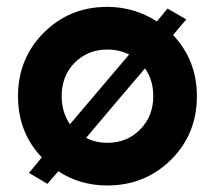

<svg xmlns="http://www.w3.org/2000/svg" viewBox="-20 -534 634 567"><path d="M491.2 -430.7Q561.5 -355.5 561.5 -250Q561.5 -138.7 485.4 -62.5Q408.2 13.7 296.9 13.7Q215.8 13.7 152.3 -28.3Q141.6 -15.6 120.1 8.8Q106.4 1 65.4 -23.4Q75.2 -34.2 103.5 -69.3Q33.2 -142.6 33.2 -250Q33.2 -361.3 109.4 -437.5Q185.5 -513.7 296.9 -513.7Q376 -513.7 443.4 -470.7Q454.1 -483.4 474.6 -508.8Q488.3 -501 530.3 -476.6Q520.5 -465.8 491.2 -430.7ZM162.1 -250Q162.1 -203.1 186.5 -167Q245.1 -235.4 361.3 -373Q332 -387.7 296.9 -387.7Q239.3 -387.7 200.2 -348.6Q162.1 -309.6 162.1 -250ZM296.9 -112.3Q355.5 -112.3 393.6 -151.4Q432.6 -190.4 432.6 -250Q432.6 -297.9 408.2 -332Q349.6 -263.7 234.4 -127Q261.7 -112.3 296.9 -112.3Z"/></svg>

Font: LeFont
Style: Regular
Weight: 700
Designer: Leryon MEDIA
Version: Version 1.0